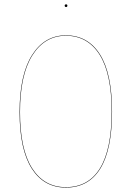

<svg xmlns="http://www.w3.org/2000/svg" viewBox="-20 -852 604 881"><path d="M283.2 -832Q289.1 -832 289.1 -826.2Q289.1 -819.8 283.2 -819.8Q276.9 -819.8 276.9 -826.2Q276.9 -832 283.2 -832ZM282.2 -689.9Q383.3 -689.9 438.7 -602.3Q494.1 -514.6 494.1 -339.8Q494.1 -165.5 440.2 -78.4Q386.2 8.8 282.2 8.8Q181.6 8.8 125.7 -78.6Q69.8 -166 69.8 -337.9Q69.8 -509.3 127.2 -599.6Q184.6 -689.9 282.2 -689.9ZM282.2 -688Q185.1 -688 128.4 -597.9Q71.8 -507.8 71.8 -337.9Q71.8 -167.5 127.2 -80.3Q182.6 6.8 282.2 6.8Q385.3 6.8 438.7 -79.8Q492.2 -166.5 492.2 -339.8Q492.2 -513.2 437.3 -600.6Q382.3 -688 282.2 -688Z"/></svg>

Font: Fira Sans Compressed Two
Style: Regular
Weight: 100
Width: 1
Designer: Carrois Corporate & Edenspiekermann AG
Foundry: Carrois Corporate GbR & Edenspiekermann AG
Version: Version 4.203;PS 004.203;hotconv 1.0.88;makeotf.lib2.5.64775